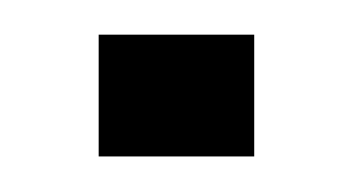

<svg xmlns="http://www.w3.org/2000/svg" viewBox="-20 -88 198 108"><path d="M35.5 0V-68.5H123V0Z"/></svg>

Font: Big Shoulders Stencil Display ExtraLight
Style: Regular
Weight: 250
Designer: Patric King
Foundry: XO Type Co
Version: Version 2.001